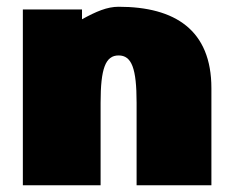

<svg xmlns="http://www.w3.org/2000/svg" viewBox="-20 -548 693 568"><path d="M277.6 0V-244C277.6 -345 291.9 -384 330.9 -384C369.9 -384 384.1 -345 384.1 -244V0H605.4V-287C605.4 -459 497.9 -528 330.9 -528C296.8 -528 264.6 -514 222.6 -491V-520H47.6V0Z"/></svg>

Font: Blink
Style: Wide
Weight: 400
Designer: Mew Too
Foundry: Cannot Into Space Fonts
Version: Version 001.000